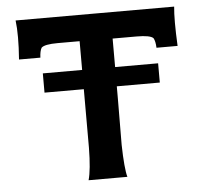

<svg xmlns="http://www.w3.org/2000/svg" viewBox="-48 -675 768 725"><g transform="rotate(-5 336.5 -312.5)"><path d="M638 -476H558Q557 -501 550 -513Q538 -525 487 -525H396V-417H559V-344H396V-301L395 -122Q397 -32 406 0H259Q270 -38 271 -122V-301V-344H122V-417H271V-526H188Q138 -526 126 -514Q119 -502 118 -477H37Q44 -570 37 -625H638Q633 -577 638 -476Z"/></g></svg>

Font: GFS Neohellenic Rg
Style: Bold
Weight: 700
Designer: Designed by Takis Katsoulidis and George D. Matthiopoulos.
Foundry: Designed by Takis Katsoulidis and George D. Matthiopoulos.
Version: Version 1.0